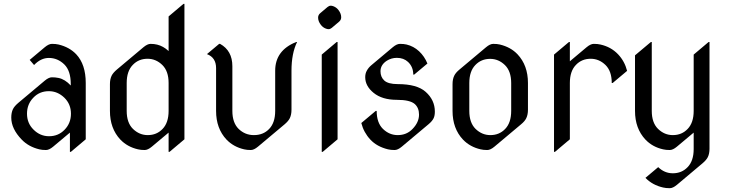

<svg xmlns="http://www.w3.org/2000/svg" viewBox="-20 -777 3829 1007"><path d="M351.6 19.5H346.7V-81.5L258.8 -7.8Q237.8 9.8 221.2 9.8Q200.7 9.8 186.5 6.3Q129.9 -7.3 93.8 -44.9Q39.1 -101.6 39.1 -160.2Q39.1 -186.5 47.9 -204.6Q55.2 -219.7 75.2 -236.8L214.8 -354Q235.8 -371.6 252.4 -371.6Q270.5 -371.6 287.1 -368.2Q320.8 -361.3 351.1 -328.6V-336.4Q351.1 -405.8 317.4 -439Q282.2 -473.1 236.3 -473.1Q194.3 -473.1 158.7 -436L135.7 -462.9L214.8 -529.3Q235.8 -546.9 252.4 -546.9Q272.9 -546.9 287.1 -543.5Q344.2 -529.8 379.9 -492.2Q429.7 -439 429.7 -341.8V-46.4ZM155.8 -97.2Q190.4 -62.5 237.3 -62.5Q286.1 -62.5 318.8 -96.7Q352.1 -130.9 352.1 -180.7Q352.1 -230.5 317.9 -264.2Q282.2 -298.8 236.3 -298.8Q187 -298.8 154.8 -264.6Q121.6 -230.5 121.6 -180.7Q121.6 -130.9 155.8 -97.2Z M754.9 -68.4Q801.8 -68.4 832.5 -100.6Q864.3 -133.3 864.3 -195.3V-341.8Q864.3 -403.8 831.5 -436Q797.9 -468.8 753.9 -468.8Q707 -468.8 676.3 -436.5Q644.5 -403.8 644.5 -341.8V-195.3Q644.5 -133.3 677.2 -101.1Q710.9 -68.4 754.9 -68.4ZM869.1 19.5H864.3V-81.5L776.4 -7.8Q755.4 9.8 738.8 9.8Q718.3 9.8 704.1 6.3Q648.4 -6.3 611.3 -44.9Q556.6 -103 556.6 -195.3V-335.4Q556.6 -361.8 565.4 -379.9Q572.8 -395 592.8 -412.1L732.4 -529.3Q753.4 -546.9 770 -546.9Q788.1 -546.9 804.2 -543Q836.4 -535.2 864.3 -509.3V-690.9L942.4 -756.8H947.3V-46.4Z M1295.4 9.8Q1274.9 9.8 1260.7 6.3Q1205.1 -6.3 1168 -44.9Q1113.3 -103 1113.3 -195.3V-419.9Q1113.3 -475.1 1065.4 -493.2L1129.4 -546.9H1134.3Q1198.7 -511.2 1198.7 -429.7V-195.3Q1198.7 -133.3 1231.4 -101.1Q1265.1 -68.4 1311.5 -68.4Q1360.8 -68.4 1391.6 -100.6Q1423.3 -133.3 1423.3 -195.3V-406.2Q1423.3 -512.7 1533.2 -556.6H1538.1Q1508.8 -496.6 1508.8 -406.2V-201.7Q1508.8 -175.3 1500 -157.2Q1492.7 -142.1 1472.7 -125L1333 -7.8Q1312 9.8 1295.4 9.8Z M1714.8 -747.1Q1721.2 -747.1 1729 -744.1Q1745.1 -737.8 1755.4 -724.1Q1769.5 -705.6 1769.5 -686.5Q1769.5 -672.4 1758.3 -663.1L1720.2 -630.9Q1711.9 -624 1703.1 -624Q1696.8 -624 1689 -627Q1673.3 -632.8 1662.6 -647Q1648.4 -665.5 1648.4 -684.6Q1648.4 -698.7 1659.7 -708L1697.8 -740.2Q1706.1 -747.1 1714.8 -747.1ZM1667.5 19.5V-490.7L1745.6 -556.6H1750.5V-46.4L1672.4 19.5Z M2049.8 9.8Q2029.3 9.8 2015.1 6.3Q1957 -7.8 1922.4 -44.9Q1887.7 -82 1875 -131.8L1950.7 -195.3H1955.6Q1955.6 -133.3 1988.3 -101.1Q2022 -68.4 2065.9 -68.4Q2112.8 -68.4 2143.6 -100.6Q2177.7 -135.7 2177.7 -175.8Q2177.7 -210.9 2155.8 -231Q2130.9 -253.4 2061.5 -253.4Q1984.4 -253.4 1939.5 -290Q1895.5 -325.7 1895.5 -372.1Q1895.5 -391.6 1903.8 -406.2Q1912.6 -422.4 1927.2 -434.6L2040 -529.3Q2061 -546.9 2077.6 -546.9Q2098.1 -546.9 2112.3 -543.5Q2149.4 -534.7 2178 -508.1Q2206.5 -481.4 2221.7 -443.8L2152.3 -385.7H2147.5Q2147.5 -426.3 2120.1 -452.1Q2097.2 -473.6 2061.5 -473.6Q2032.7 -473.6 2008.8 -458.5Q1975.6 -437 1975.6 -403.3Q1975.6 -373.5 1995.1 -355Q2015.6 -335.9 2065.9 -335.9Q2167 -335.9 2212.4 -295.4Q2260.7 -252.4 2260.7 -191.9Q2260.7 -170.4 2254.4 -157.2Q2247.1 -141.6 2227.1 -125L2087.4 -7.8Q2066.4 9.8 2049.8 9.8Z M2535.6 9.8Q2515.1 9.8 2501 6.3Q2445.3 -6.3 2408.2 -44.9Q2353.5 -103 2353.5 -195.3V-335.4Q2353.5 -361.8 2362.3 -379.9Q2369.6 -395.5 2389.6 -412.1L2529.3 -529.3Q2550.3 -546.9 2566.9 -546.9Q2587.4 -546.9 2601.6 -543.5Q2658.7 -529.8 2694.3 -492.2Q2749 -434.1 2749 -341.8V-201.7Q2749 -175.3 2740.2 -157.2Q2732.9 -141.6 2712.9 -125L2573.2 -7.8Q2552.2 9.8 2535.6 9.8ZM2551.8 -68.4Q2598.6 -68.4 2629.4 -100.6Q2661.1 -133.3 2661.1 -195.3V-341.3Q2661.1 -403.3 2628.4 -435.5Q2594.7 -468.3 2550.8 -468.3Q2503.9 -468.3 2473.1 -436Q2441.4 -403.3 2441.4 -341.3V-195.3Q2441.4 -133.3 2474.1 -101.1Q2507.8 -68.4 2551.8 -68.4Z M2885.7 19.5V-490.7L2963.9 -556.6H2968.8V-455.6L3056.6 -529.3Q3077.6 -546.9 3094.2 -546.9Q3114.7 -546.9 3128.9 -543.5Q3184.6 -531.2 3221.7 -492.2Q3256.3 -455.6 3269 -405.3L3193.4 -341.8H3188.5Q3188.5 -403.8 3155.8 -436Q3122.1 -468.8 3078.1 -468.8Q3031.2 -468.8 3000.5 -436.5Q2968.8 -403.8 2968.8 -341.8V-46.4L2890.6 19.5Z M3492.7 9.8Q3472.2 9.8 3458 6.3Q3402.3 -5.9 3365.2 -44.9Q3310.5 -103 3310.5 -195.3V-486.8L3393.6 -556.6H3398.4V-195.3Q3398.4 -133.3 3431.2 -101.1Q3464.8 -68.4 3508.8 -68.4Q3555.7 -68.4 3586.4 -100.6Q3618.2 -133.3 3618.2 -195.3V-490.7L3696.3 -556.6H3701.2V2.4Q3701.2 29.3 3692.4 46.9Q3685.1 62 3665 79.1L3530.3 192.4Q3509.3 210 3492.7 210Q3472.2 210 3458 206.5Q3401.9 193.8 3365.2 155.8L3432.1 99.6Q3465.3 131.8 3508.8 131.8Q3555.7 131.8 3586.4 99.6Q3618.2 66.9 3618.2 4.9V-81.5L3530.3 -7.8Q3509.3 9.8 3492.7 9.8Z"/></svg>

Font: Gothica
Style: Book
Weight: 400
Designer: Wojciech Kalinowski "wmk69" (wmk69@o2.pl)
Foundry: Wojciech Kalinowski "wmk69" (wmk69@o2.pl)
Version: Version 2.1.0; 2021-05-14